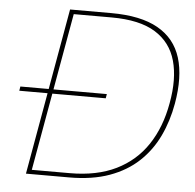

<svg xmlns="http://www.w3.org/2000/svg" viewBox="-51 -751 814 803"><g transform="rotate(5 356.0 -350.0)"><path d="M29 -343 32 -361H395L392 -343ZM87 0 211 -700H384Q508 -700 580.5 -659Q653 -618 677.5 -539Q702 -460 682 -346Q669 -272 639 -209Q609 -146 559 -99Q509 -52 437 -26Q365 0 268 0ZM110 -18H269Q383 -18 463.5 -57.5Q544 -97 593 -170.5Q642 -244 660 -346Q679 -449 658 -524.5Q637 -600 571 -641Q505 -682 387 -682H228Z"/></g></svg>

Font: DM Sans 18pt Thin
Style: Italic
Weight: 250
Italic angle: -10°
Designer: Colophon Foundry, Jonny Pinhorn
Foundry: Colophon Foundry
Version: Version 4.004;gftools[0.9.30]